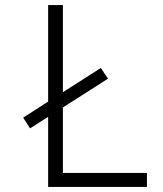

<svg xmlns="http://www.w3.org/2000/svg" viewBox="-20 -734 640 754"><path d="M557 0V-55H227V-312L404 -425L376 -467L227 -372V-714H169V-335L71 -272L98 -230L169 -275V0Z"/></svg>

Font: Noto Sans Mono UI Light
Style: Regular
Weight: 300
Designer: Monotype Design team
Foundry: Monotype Imaging Inc.
Version: 1.000